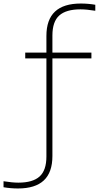

<svg xmlns="http://www.w3.org/2000/svg" viewBox="-132 -838 560 1088"><path d="M165 -637V-540H386V-507H165V46Q165 139 116.2 184.5Q67.5 230 -30 230Q-71.5 230 -112 223V189Q-62.5 197 -28 197Q53.5 197 92.2 162.2Q131 127.5 131 49V-507H11V-540H131V-634Q131 -727 179.8 -772.5Q228.5 -818 326 -818Q367.5 -818 408 -811V-777Q358.5 -785 324 -785Q242.5 -785 203.8 -750.2Q165 -715.5 165 -637Z"/></svg>

Font: Encode Sans Expanded Thin
Style: Regular
Weight: 250
Width: 7
Designer: Multiple Designers
Foundry: Impallari Type
Version: Version 2.000